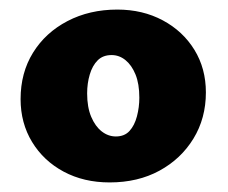

<svg xmlns="http://www.w3.org/2000/svg" viewBox="-20 -683 477 401"><path d="M209 -302Q155 -302 113 -324.5Q71 -347 47 -386.5Q23 -426 23 -476Q23 -531 49 -573Q75 -615 121 -639Q167 -663 225 -663Q278 -663 320 -640.5Q362 -618 386 -579Q410 -540 410 -490Q410 -436 384 -393.5Q358 -351 313 -326.5Q268 -302 209 -302ZM222 -398Q240 -398 250.5 -409.5Q261 -421 266 -440Q271 -459 271 -479Q271 -508 263 -527.5Q255 -547 242 -557.5Q229 -568 213 -568Q195 -568 184 -557Q173 -546 167.5 -527.5Q162 -509 162 -488Q162 -459 170.5 -439Q179 -419 192.5 -408.5Q206 -398 222 -398Z"/></svg>

Font: Ysabeau SC Black
Style: Regular
Weight: 900
Designer: Christian Thalmann (Catharsis Fonts)
Version: Version 2.001;gftools[0.9.30]; featfreeze: smcp